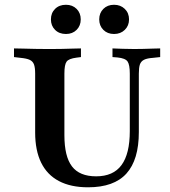

<svg xmlns="http://www.w3.org/2000/svg" viewBox="-20 -774 712 805"><path d="M127.4 -369.4V-465.3Q127.4 -490.3 122.6 -503.6Q117.7 -516.9 104.8 -523Q91.9 -529 66.1 -531.5L38.7 -534.7V-571Q55.6 -571 79 -570.2Q102.4 -569.4 128.6 -569Q154.8 -568.5 178.2 -568.5H187.9H196.8Q218.5 -568.5 241.1 -569Q263.7 -569.4 284.3 -570.2Q304.8 -571 319.4 -571V-534.7L300.8 -532.3Q268.5 -528.2 259.3 -515.7Q250 -503.2 250 -465.3V-369.4ZM349.2 11.3Q276.6 11.3 227 -14.9Q177.4 -41.1 152.4 -92.3Q127.4 -143.5 127.4 -218.5V-369.4H250V-207.3Q250 -117.7 281.9 -76.2Q313.7 -34.7 383.1 -34.7Q454.8 -34.7 489.5 -81.9Q524.2 -129 524.2 -224.2V-369.4H562.1V-220.2Q562.1 -104 510.1 -46.4Q458.1 11.3 349.2 11.3ZM524.2 -369.4V-465.3Q524.2 -502.4 514.9 -516.1Q505.6 -529.8 472.6 -533.1L451.6 -534.7V-571Q467.7 -570.2 494 -569.4Q520.2 -568.5 542.7 -568.5Q560.5 -568.5 580.6 -569Q600.8 -569.4 619.8 -570.2Q638.7 -571 651.6 -571V-534.7L621.8 -531.5Q596.8 -529.8 583.9 -523.4Q571 -516.9 566.5 -503.6Q562.1 -490.3 562.1 -465.3V-369.4ZM256.5 -631.5Q228.2 -631.5 210.9 -648.8Q193.5 -666.1 193.5 -692.7Q193.5 -719.4 210.9 -736.7Q228.2 -754 256.5 -754Q283.9 -754 301.2 -736.7Q318.5 -719.4 318.5 -692.7Q318.5 -666.1 301.2 -648.8Q283.9 -631.5 256.5 -631.5ZM458.1 -631.5Q430.6 -631.5 413.3 -648.8Q396 -666.1 396 -692.7Q396 -719.4 413.3 -736.7Q430.6 -754 458.1 -754Q485.5 -754 503.2 -736.7Q521 -719.4 521 -692.7Q521 -666.1 503.2 -648.8Q485.5 -631.5 458.1 -631.5Z"/></svg>

Font: Playfair 9pt
Style: Bold
Weight: 700
Designer: Claus Eggers Sørensen
Foundry: Claus Eggers Sørensen
Version: Version 2.203